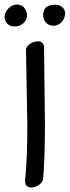

<svg xmlns="http://www.w3.org/2000/svg" viewBox="-35 -829 309 850"><path d="M30 -712Q-8 -712 -15 -751Q-15 -774 2 -791.5Q19 -809 39.5 -809Q60 -809 72 -795Q84 -781 85 -757Q82 -737 66.5 -724.5Q51 -712 30 -712ZM210 -808Q228 -808 240.5 -797.5Q253 -787 254 -769Q251 -744 236 -729.5Q221 -715 201.5 -715Q182 -715 169 -728.5Q156 -742 156 -763Q156 -808 210 -808ZM160 -623Q161 -507 164 -276Q164 -135 156 -37Q154 -22 137.5 -10.5Q121 1 104 1Q76 1 76 -28Q86 -128 86 -276L80 -612Q84 -626 99.5 -636Q115 -646 135 -646Q155 -646 160 -623Z"/></svg>

Font: Patrick Hand
Style: Regular
Weight: 400
Designer: Patrick Wagesreiter
Foundry: Patrick Wagesreiter
Version: Version 1.003;PS 001.003;hotconv 1.0.70;makeotf.lib2.5.58329